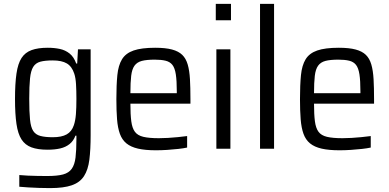

<svg xmlns="http://www.w3.org/2000/svg" viewBox="-20 -763 1996 985"><path d="M237 202Q209 202 180 201Q151 200 125.5 198.5Q100 197 79 195V135Q99 137 122.5 138Q146 139 171.5 139.5Q197 140 222 140Q274 140 303.5 132Q333 124 348 103Q363 82 367.5 45Q372 8 372 -49V-67H367Q357 -40 337 -24Q317 -8 289 -1.5Q261 5 224 5Q174 5 141.5 -7Q109 -19 90.5 -47.5Q72 -76 64.5 -127Q57 -178 57 -255Q57 -334 64.5 -385.5Q72 -437 90.5 -465.5Q109 -494 142 -506Q175 -518 225 -518Q258 -518 286.5 -512Q315 -506 337 -488.5Q359 -471 371 -437H376L380 -510H445V-70Q445 4 438.5 56Q432 108 411 140.5Q390 173 348.5 187.5Q307 202 237 202ZM251 -59Q296 -59 322 -73.5Q348 -88 359 -121Q367 -145 369.5 -177.5Q372 -210 372 -256Q372 -298 370 -331Q368 -364 361 -385Q349 -422 323 -437.5Q297 -453 251 -453Q211 -453 187 -446.5Q163 -440 150.5 -420Q138 -400 134 -360.5Q130 -321 130 -256Q130 -189 134 -149.5Q138 -110 150.5 -91Q163 -72 187.5 -65.5Q212 -59 251 -59Z M780 8Q725 8 688 -0.5Q651 -9 628.5 -27.5Q606 -46 595 -76.5Q584 -107 580.5 -151Q577 -195 577 -254Q577 -327 582 -377.5Q587 -428 606 -459Q625 -490 665.5 -504Q706 -518 776 -518Q829 -518 862.5 -509Q896 -500 915 -481.5Q934 -463 943 -432Q952 -401 954.5 -357Q957 -313 957 -255V-231H649Q649 -176 653.5 -141Q658 -106 672 -87Q686 -68 715.5 -61Q745 -54 795 -54Q817 -54 842 -55.5Q867 -57 892.5 -59.5Q918 -62 940 -65V-6Q922 -2 895 1Q868 4 838 6Q808 8 780 8ZM887 -266V-294Q887 -349 882 -381.5Q877 -414 864.5 -430Q852 -446 829.5 -451.5Q807 -457 774 -457Q732 -457 707.5 -450.5Q683 -444 670 -426Q657 -408 653 -374Q649 -340 649 -285H906Z M1087 -659V-743H1165V-659ZM1090 0V-510H1162V0Z M1314 0V-743H1386V0Z M1722 8Q1667 8 1630 -0.5Q1593 -9 1570.5 -27.5Q1548 -46 1537 -76.5Q1526 -107 1522.5 -151Q1519 -195 1519 -254Q1519 -327 1524 -377.5Q1529 -428 1548 -459Q1567 -490 1607.5 -504Q1648 -518 1718 -518Q1771 -518 1804.5 -509Q1838 -500 1857 -481.5Q1876 -463 1885 -432Q1894 -401 1896.5 -357Q1899 -313 1899 -255V-231H1591Q1591 -176 1595.5 -141Q1600 -106 1614 -87Q1628 -68 1657.5 -61Q1687 -54 1737 -54Q1759 -54 1784 -55.5Q1809 -57 1834.5 -59.5Q1860 -62 1882 -65V-6Q1864 -2 1837 1Q1810 4 1780 6Q1750 8 1722 8ZM1829 -266V-294Q1829 -349 1824 -381.5Q1819 -414 1806.5 -430Q1794 -446 1771.5 -451.5Q1749 -457 1716 -457Q1674 -457 1649.5 -450.5Q1625 -444 1612 -426Q1599 -408 1595 -374Q1591 -340 1591 -285H1848Z"/></svg>

Font: Saira SemiCondensed
Style: Regular
Weight: 400
Width: 4
Designer: Hector Gatti with collaboration of the Omnibus-Type team
Foundry: Omnibus-Type
Version: Version 1.101